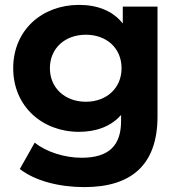

<svg xmlns="http://www.w3.org/2000/svg" viewBox="-20 -564 738 785"><path d="M331 -148C246 -148 184 -204 184 -285C184 -367 246 -422 331 -422C416 -422 477 -367 477 -285C477 -204 416 -148 331 -148ZM303 -25C373 -25 434 -47 475 -94V-69C475 30 426 81 314 81C244 81 168 57 122 19L61 127C124 176 223 201 325 201C517 201 624 110 624 -88V-537H482V-468C441 -520 378 -544 303 -544C153 -544 34 -442 34 -285C34 -129 153 -25 303 -25Z"/></svg>

Font: Montserrat-Alt1
Style: Bold
Weight: 700
Designer: Differentunic
Foundry: Differentunic
Version: Version 7.222